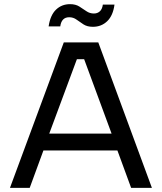

<svg xmlns="http://www.w3.org/2000/svg" viewBox="-20 -904 779 924"><path d="M28 0 287 -700H453L711 0H611L545 -180H189L123 0ZM217 -261H517L385 -619H350ZM214 -777Q222 -831 249.5 -857.5Q277 -884 317 -884Q344 -884 362 -872.5Q380 -861 396 -850Q412 -839 432 -839Q449 -839 460.5 -849.5Q472 -860 475 -882H531Q524 -829 496 -802Q468 -775 427 -775Q400 -775 382 -786.5Q364 -798 348.5 -809.5Q333 -821 313 -821Q276 -821 270 -777Z"/></svg>

Font: Envelope Sans Variable
Style: Regular
Weight: 500
Designer: Andreas Rasmussen / Norman Anderson
Foundry: mail.de GmbH
Version: Version 1.150